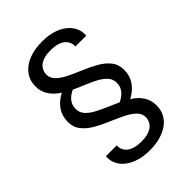

<svg xmlns="http://www.w3.org/2000/svg" viewBox="-252 -807 1104 1104"><g transform="rotate(-45 300.0 -255.5)"><path d="M296.2 185Q250.8 185 213.4 173.9Q176 162.8 149.5 143.4Q123 124 108.8 98Q94.5 72 94.5 41.8Q94.5 39.5 94.5 36.8Q94.5 34 95.5 30H183V40Q183 49 187.8 61.8Q192.5 74.5 204.9 86.8Q217.2 99 240.4 107Q263.5 115 301 115Q336.8 115 359.5 106.9Q382.2 98.8 394.4 86.1Q406.5 73.5 411.5 59.5Q416.5 45.5 416.5 34.8Q416.5 3 392.2 -19.5Q368 -42 329.6 -60.6Q291.2 -79.2 248 -97.4Q204.8 -115.5 166.4 -137.6Q128 -159.8 103.8 -190.1Q79.5 -220.5 79.5 -263.5Q79.5 -311.2 102.9 -346.4Q126.2 -381.5 174 -408Q138.2 -429.5 115.2 -463Q92.2 -496.5 92.2 -540Q92.2 -576.2 107.1 -604.8Q122 -633.2 149.5 -653.8Q177 -674.2 215.1 -685.1Q253.2 -696 299.8 -696H305.8Q351.2 -696 388.1 -684.9Q425 -673.8 451.1 -654Q477.2 -634.2 491.5 -608.4Q505.8 -582.5 505.8 -552.8Q505.8 -550.5 505.8 -546.4Q505.8 -542.2 505.5 -540.2H417.2V-550.2Q417.2 -559.2 412.5 -572Q407.8 -584.8 395.8 -597Q383.8 -609.2 360.6 -617.6Q337.5 -626 300 -626Q264.5 -626 241.6 -617.9Q218.8 -609.8 206.6 -597.1Q194.5 -584.5 189.5 -570.6Q184.5 -556.8 184.5 -545.8Q184.5 -514 208.8 -491.1Q233 -468.2 271.4 -450Q309.8 -431.8 352.6 -413.6Q395.5 -395.5 433.9 -373.8Q472.2 -352 496.5 -321.6Q520.8 -291.2 520.8 -247.5Q520.8 -200.2 497.2 -164.9Q473.8 -129.5 426 -103Q462.8 -81.5 485.4 -48Q508 -14.5 508 29Q508 65.2 493.1 94.1Q478.2 123 450.8 143.1Q423.2 163.2 384.8 174.1Q346.2 185 299.8 185ZM371 -133Q385.8 -140.2 401.2 -152Q416.8 -163.8 427.5 -181.6Q438.2 -199.5 438.2 -225Q438.2 -254.8 418.1 -276.4Q398 -298 366.1 -314.8Q334.2 -331.5 298.2 -346Q262.2 -360.5 231.2 -375.5Q216.5 -369 201 -357.4Q185.5 -345.8 174.9 -327.9Q164.2 -310 164.2 -284.5Q164.2 -254.8 184.2 -233Q204.2 -211.2 236.1 -194.5Q268 -177.8 303.6 -162.9Q339.2 -148 371 -133Z"/></g></svg>

Font: Chivo Mono Medium
Style: Regular
Weight: 500
Monospace: yes
Designer: Hector Gatti
Foundry: Omnibus-Type
Version: Version 1.008